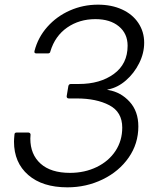

<svg xmlns="http://www.w3.org/2000/svg" viewBox="-20 -793 680 823"><path d="M40 -186Q40 -196 42 -216Q42 -225 52 -225H101Q105 -225 108 -222.5Q111 -220 111 -216L110 -199Q110 -131 154 -91.5Q198 -52 280 -52Q343 -52 394.5 -77Q446 -102 475 -146Q504 -190 504 -246Q504 -313 448.5 -342Q393 -371 309 -371H275Q270 -371 267.5 -374Q265 -377 266 -382L273 -424Q275 -433 284 -433H318Q409 -433 468 -476Q527 -519 527 -597Q527 -649 489.5 -680Q452 -711 389 -711Q320 -711 268 -675Q216 -639 196 -573Q195 -564 185 -564H136Q125 -564 128 -575Q143 -633 183 -678Q223 -723 279.5 -748Q336 -773 400 -773Q458 -773 503 -752.5Q548 -732 573 -694.5Q598 -657 598 -610Q598 -565 576.5 -522Q555 -479 520 -448.5Q485 -418 445 -410Q440 -409 440 -408Q440 -407 445 -407Q498 -398 535.5 -357Q573 -316 573 -251Q573 -177 531.5 -117.5Q490 -58 420 -24Q350 10 269 10Q162 10 101 -43Q40 -96 40 -186Z"/></svg>

Font: Open Sauce Two Light Italic
Style: Regular
Weight: 300
Italic angle: -10°
Designer: Alfredo Marco Pradil
Foundry: Creative Sauce Fz LLC
Version: Version 1.477